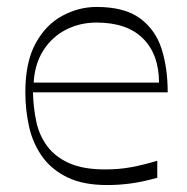

<svg xmlns="http://www.w3.org/2000/svg" viewBox="-20 -517 539 553"><path d="M289 16Q220 16 174.5 -6Q129 -28 102 -65.5Q75 -103 64 -151Q53 -199 53 -252Q53 -338 82.5 -392Q112 -446 159.5 -471.5Q207 -497 258 -497Q339 -497 383.5 -464Q428 -431 445.5 -376Q463 -321 463 -251H75Q76 -207 84.5 -167Q93 -127 116 -96Q139 -65 179.5 -47Q220 -29 283 -29Q323 -29 358 -35.5Q393 -42 433 -54V-5Q390 7 356 11.5Q322 16 289 16ZM438 -279Q438 -360 392 -406Q346 -452 258 -452Q210 -452 170 -431.5Q130 -411 105 -372Q80 -333 77 -279Z"/></svg>

Font: Ojuju Light
Style: Regular
Weight: 300
Designer: Chisaokwu Joboson, Mirko Velimirovic
Foundry: Udi Foundry
Version: Version 1.000